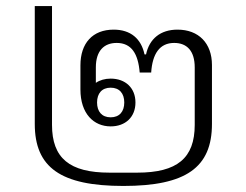

<svg xmlns="http://www.w3.org/2000/svg" viewBox="-20 -603 812 635"><path d="M95 -583V-193C95 -49 181 12 388 12C595 12 681 -49 681 -193V-388C681 -460 637 -505 567 -505C511 -505 474 -475 463 -423H458C447 -475 412 -505 356 -505C286 -505 246 -460 246 -387V-307C246 -227 290 -185 346 -185C395 -185 428 -216 428 -264C428 -312 395 -343 346 -343C327 -343 310 -338 297 -329V-380C297 -435 324 -461 366 -461C415 -461 437 -425 442 -363H480C484 -425 508 -461 556 -461C598 -461 624 -435 624 -380V-190C624 -80 566 -32 434 -32H342C210 -32 152 -80 152 -190V-583ZM346 -215C317 -215 301 -234 301 -264C301 -294 317 -313 346 -313C375 -313 391 -294 391 -264C391 -234 375 -215 346 -215Z"/></svg>

Font: IBM Plex Thai Looped Light
Style: Regular
Weight: 300
Designer: Mike Abbink, Paul van der Laan, Pieter van Rosmalen, Ben Mitchell, Mark Frömberg
Foundry: Bold Monday
Version: Version 1.0